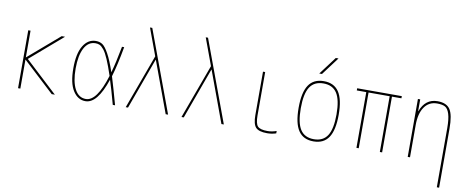

<svg xmlns="http://www.w3.org/2000/svg" viewBox="-77 -1113 4154 1696"><g transform="rotate(10 2000.0 -265.0)"><path d="M139.6 -269.5 429.7 0H401.4L120.1 -260.7V0H99.6V-519.5H120.1V-279.3L399.4 -519.5H429.7Z M969.7 0H949.2Q911.1 -140.6 886.7 -214.8Q811.5 9.8 705.1 9.8Q635.7 9.8 592.8 -58.1Q549.8 -126 549.8 -259.8Q549.8 -391.6 592.3 -460.9Q634.8 -530.3 705.1 -530.3Q740.2 -530.3 765.1 -513.2Q790 -496.1 820.8 -440.4Q851.6 -384.8 886.7 -281.2Q912.1 -370.1 940.4 -519.5H960Q929.7 -351.6 898.4 -248Q930.7 -142.6 969.7 0ZM877 -247.1Q847.7 -335 824.2 -389.6Q800.8 -444.3 779.8 -469.7Q758.8 -495.1 742.7 -502.4Q726.6 -509.8 705.1 -509.8Q640.6 -509.8 605.5 -443.8Q570.3 -377.9 570.3 -259.8Q570.3 -141.6 605.5 -75.7Q640.6 -9.8 705.1 -9.8Q803.7 -9.8 877 -247.1Z M1254.9 -458H1252.9L1085.9 0H1065.4L1244.1 -487.3L1154.3 -730.5H1174.8L1445.3 0H1423.8Z M1754.9 -458H1752.9L1585.9 0H1565.4L1744.1 -487.3L1654.3 -730.5H1674.8L1945.3 0H1923.8Z M2224.6 -519.5V-129.9Q2224.6 -57.6 2246.6 -33.7Q2268.6 -9.8 2335 -9.8Q2375 -9.8 2415 -24.4V-2.9Q2376 9.8 2335 9.8Q2259.8 9.8 2232.4 -20Q2205.1 -49.8 2205.1 -129.9V-519.5Z M2721.7 -589.8H2697.3L2817.4 -750H2841.8ZM2885.7 -56.2Q2841.8 9.8 2750 9.8Q2658.2 9.8 2614.3 -56.2Q2570.3 -122.1 2570.3 -260.3Q2570.3 -398.4 2614.3 -464.4Q2658.2 -530.3 2750 -530.3Q2841.8 -530.3 2885.7 -464.4Q2929.7 -398.4 2929.7 -260.3Q2929.7 -122.1 2885.7 -56.2ZM2628.4 -69.8Q2667 -9.8 2750 -9.8Q2833 -9.8 2871.6 -69.8Q2910.2 -129.9 2910.2 -259.8Q2910.2 -389.6 2871.6 -449.7Q2833 -509.8 2750 -509.8Q2667 -509.8 2628.4 -449.7Q2589.8 -389.6 2589.8 -259.8Q2589.8 -129.9 2628.4 -69.8Z M3365.2 -500V0H3344.7V-500H3155.3V0H3134.8V-500H3049.8V-519.5H3450.2V-500Z M3617.2 -414.1Q3660.2 -530.3 3769.5 -530.3Q3850.6 -530.3 3882.8 -481.4Q3915 -432.6 3915 -309.6V219.7H3894.5V-309.6Q3894.5 -392.6 3880.4 -437.5Q3866.2 -482.4 3841.3 -496.1Q3816.4 -509.8 3769.5 -509.8Q3696.3 -509.8 3655.8 -451.2Q3615.2 -392.6 3615.2 -290V0H3594.7V-519.5H3615.2V-414.1Z"/></g></svg>

Font: Mgen+ 1m thin
Style: Regular
Weight: 100
Designer: [Source Han Sans]
Ryoko NISHIZUKA  (kana & ideographs); Paul D. Hunt (Latin, Greek & Cyrillic); Wenlong ZHANG  (bopomofo
Version: Version 1.059.20150602